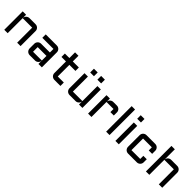

<svg xmlns="http://www.w3.org/2000/svg" viewBox="393 -2275 3830 3830"><g transform="rotate(45 2308.0 -360.0)"><path d="M540 0H443.8V-423.8H175.8V0H80.1V-520H175.8V-428.2Q176.8 -447.3 184.6 -464.1Q192.4 -481 205.3 -493.4Q218.3 -505.9 235.4 -512.9Q252.4 -520 272 -520H443.8Q463.9 -520 481.4 -512.5Q499 -504.9 512 -491.9Q524.9 -479 532.5 -461.4Q540 -443.8 540 -423.8Z M700.2 -227.1Q700.2 -247.1 707.8 -264.4Q715.3 -281.7 728.3 -294.9Q741.2 -308.1 758.8 -315.7Q776.4 -323.2 795.9 -323.2H1043.9V-423.8H730V-520H1043.9Q1064 -520 1081.5 -512.5Q1099.1 -504.9 1112.1 -491.9Q1125 -479 1132.6 -461.4Q1140.1 -443.8 1140.1 -423.8V0H1043.9V-87.9Q1042.5 -69.8 1034.2 -53.7Q1025.9 -37.6 1012.9 -25.6Q1000 -13.7 983.4 -6.8Q966.8 0 948.2 0H795.9Q776.4 0 758.8 -7.6Q741.2 -15.1 728.3 -28.1Q715.3 -41 707.8 -58.6Q700.2 -76.2 700.2 -96.2ZM795.9 -96.2H1043.9V-227.1H795.9Z M1270 -520H1397V-680.2H1493.2V-520H1664.1V-423.8H1493.2V-96.2H1664.1V0H1493.2Q1473.6 0 1456.1 -7.6Q1438.5 -15.1 1425.3 -28.1Q1412.1 -41 1404.5 -58.6Q1397 -76.2 1397 -96.2V-423.8H1270Z M1824.2 -520H1919.9V-96.2H2188V-520H2284.2V0H2188V-87.9Q2186.5 -69.8 2178.2 -53.7Q2169.9 -37.6 2157 -25.6Q2144 -13.7 2127.4 -6.8Q2110.8 0 2092.3 0H1919.9Q1900.4 0 1882.8 -7.6Q1865.2 -15.1 1852.3 -28.1Q1839.4 -41 1831.8 -58.6Q1824.2 -76.2 1824.2 -96.2ZM1894 -715.8H2000V-609.9H1894ZM2097.2 -715.8H2203.1V-609.9H2097.2Z M2540 -423.8V0H2444.3V-520H2540V-428.2Q2541 -447.3 2548.8 -464.1Q2556.6 -481 2569.6 -493.4Q2582.5 -505.9 2599.6 -512.9Q2616.7 -520 2636.2 -520H2738.3Q2758.3 -520 2775.6 -512.5Q2793 -504.9 2806.2 -491.9Q2819.3 -479 2826.9 -461.4Q2834.5 -443.8 2834.5 -423.8V-335.9H2738.3V-423.8Z M3049.8 -720.2V0H2954.1V-720.2Z M3311 -520V0H3214.8V-520ZM3210 -720.2H3315.9V-620.1H3210Z M3571.8 -423.8V-96.2H3819.8V-184.1H3916V-96.2Q3916 -76.2 3908.4 -58.6Q3900.9 -41 3887.9 -28.1Q3875 -15.1 3857.4 -7.6Q3839.8 0 3819.8 0H3571.8Q3552.2 0 3534.7 -7.6Q3517.1 -15.1 3504.2 -28.1Q3491.2 -41 3483.6 -58.6Q3476.1 -76.2 3476.1 -96.2V-423.8Q3476.1 -443.8 3483.6 -461.4Q3491.2 -479 3504.2 -491.9Q3517.1 -504.9 3534.7 -512.5Q3552.2 -520 3571.8 -520H3819.8Q3839.8 -520 3857.4 -512.5Q3875 -504.9 3887.9 -491.9Q3900.9 -479 3908.4 -461.4Q3916 -443.8 3916 -423.8V-335.9H3819.8V-423.8Z M4536.1 0H4439.9V-423.8H4171.9V0H4076.2V-720.2H4171.9V-428.2Q4172.9 -447.3 4180.7 -464.1Q4188.5 -481 4201.4 -493.4Q4214.4 -505.9 4231.4 -512.9Q4248.5 -520 4268.1 -520H4439.9Q4460 -520 4477.5 -512.5Q4495.1 -504.9 4508.1 -491.9Q4521 -479 4528.6 -461.4Q4536.1 -443.8 4536.1 -423.8Z"/></g></svg>

Font: Aldrich
Style: Regular
Weight: 400
Designer: Matthew Desmond
Foundry: Matthew Desmond
Version: Version 1.002 2011